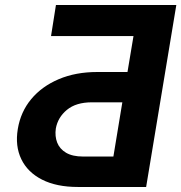

<svg xmlns="http://www.w3.org/2000/svg" viewBox="-20 -744 722 764"><path d="M561.5 0H290Q204.6 0 147.2 -29.3Q89.8 -58.6 64.7 -110.8Q39.6 -163.1 50.8 -230.5Q62 -298.8 104.2 -349.6Q146.5 -400.4 213.9 -429Q281.2 -457.5 367.2 -457.5H487.3L511.2 -600.6H183.1L202.6 -724.1H681.6ZM431.2 -121.1 466.8 -336.9H345.7Q282.7 -336.9 246.3 -306.9Q210 -276.9 202.1 -232.4Q197.8 -202.1 207.5 -176.8Q217.3 -151.4 242.9 -136.2Q268.6 -121.1 310.5 -121.1Z"/></svg>

Font: Inter 17pt
Style: Bold Italic
Weight: 700
Italic angle: -9.3988°
Version: Version 4.001;git-66647c0bb